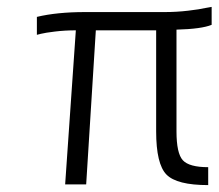

<svg xmlns="http://www.w3.org/2000/svg" viewBox="-20 -535 634 557"><path d="M433 -154C433 -90.7 443 -48.8 463 -28.5C483 -8.2 523.3 2 584 2V-50C547.3 -50 522.8 -56.7 510.5 -70C498.2 -83.3 492 -111.3 492 -154V-449C540.7 -450.3 574.7 -455 594 -463V-515L577 -512C565.7 -509.3 548.7 -506.7 526 -504C503.3 -501.3 480.7 -500 458 -500H227C172.3 -500 125.7 -495.3 87 -486V-434L99 -437C107 -439 120.5 -441.2 139.5 -443.5C158.5 -445.8 178.7 -447 200 -447L169 0H230L258 -447H433Z"/></svg>

Font: RazerF5 Light
Style: Italic
Weight: 300
Foundry: Razer Inc.
Version: Version 2